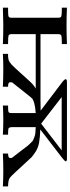

<svg xmlns="http://www.w3.org/2000/svg" viewBox="404 -889 485 1333"><g transform="rotate(90 646.5 -222.5)"><path d="M33.2 0V-36.1H51.8Q86.9 -36.1 95 -40Q103 -43.9 103 -58.1V-384.8Q103 -401.9 93.5 -405.5Q84 -409.2 47.9 -409.2H33.2V-444.8Q94.2 -441.9 153.8 -441.9Q219.7 -441.9 286.1 -444.8V-409.2H274.9Q234.9 -409.2 225.8 -405Q216.8 -400.9 216.8 -380.9V-261.2H680.2L748 -262.2L543.9 -417Q529.8 -429.2 529.8 -436Q529.8 -443.8 546.9 -444.8H1081.1Q1100.1 -444.8 1100.1 -436Q1100.1 -430.2 1071.8 -408.2Q1062 -400.4 878.9 -259.8Q933.1 -257.8 969.5 -251.5Q1005.9 -245.1 1033.4 -227.1Q1061 -209 1070.6 -200Q1080.1 -190.9 1106.9 -161.1Q1196.8 -62 1213.4 -49.1Q1230 -36.1 1273.9 -36.1V0Q1222.2 -2.9 1168 -2.9Q1107.9 -2.9 1045.9 0V-36.1Q1076.7 -36.1 1077.1 -49.8Q1077.1 -55.7 1075.2 -60.1H1078.1Q1060.1 -84 1033.4 -117.9Q1006.8 -151.9 1000 -161.9Q993.2 -171.9 976.1 -189.5Q959 -207 954.1 -209.5Q949.2 -211.9 932.1 -218.5Q915 -225.1 902.6 -225.6Q890.1 -226.1 862.8 -228V-59.1Q863.8 -43.9 870.4 -40Q877 -36.1 903.8 -36.1H915V0Q864.3 -2.9 813.2 -2.9Q762.2 -2.9 712.9 0V-36.1H725.1Q752 -36.1 758.5 -40Q765.1 -43.9 765.1 -59.1V-228Q722.2 -225.1 697.5 -218Q672.9 -210.9 665 -203.9Q657.2 -196.8 645 -181.2L548.8 -60.1H553.2Q551.3 -56.2 550.8 -49.8Q550.8 -35.6 582 -36.1V0Q520 -2.9 458 -2.9H453.1Q408.2 -2.9 354 0V-36.1Q366.2 -36.1 372.6 -36.1Q378.9 -36.1 387.9 -38.1Q397 -40 400.9 -41.5Q404.8 -43 413.8 -49.1Q422.9 -55.2 427.5 -59.6Q432.1 -64 444.1 -76.4Q456.1 -88.9 464.6 -98.4Q473.1 -107.9 491.5 -127.9Q509.8 -147.9 524.9 -165Q528.8 -168.9 536.9 -178Q544.9 -187 547.4 -189.5Q549.8 -191.9 555.9 -198Q562 -204.1 564.5 -206.5Q566.9 -209 572.5 -212.9Q578.1 -216.8 583 -220.5Q587.9 -224.1 595.2 -228H216.8V-59.1Q217.8 -43 226.8 -39.6Q235.8 -36.1 274.9 -36.1H286.1V0Q220.2 -2.9 154.8 -2.9Q144 -2.9 33.2 0ZM653.8 -408.2 837.9 -266.1H838.9L1023.9 -408.2Z"/></g></svg>

Font: CMU Serif
Style: Bold
Weight: 700
Version: Version 0.7.0